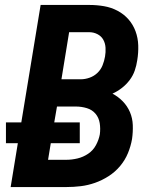

<svg xmlns="http://www.w3.org/2000/svg" viewBox="-20 -755 640 775"><path d="M23 0 52 -177H4V-261H66L144 -735H341Q371 -735 400 -730Q429 -725 454.5 -711.5Q480 -698 498.5 -677Q517 -656 527 -629Q537 -602 538 -572Q539 -542 534 -512Q531 -491 524 -470.5Q517 -450 503.5 -432Q490 -414 472 -400Q454 -386 434 -377Q457 -365 475.5 -346Q494 -327 504.5 -302.5Q515 -278 516 -250Q517 -222 513 -194Q508 -165 496.5 -137Q485 -109 465 -85Q445 -61 418.5 -44Q392 -27 363.5 -17Q335 -7 306 -3.5Q277 0 248 0ZM228 -435H306Q324 -435 342 -441.5Q360 -448 373.5 -461Q387 -474 394 -491.5Q401 -509 404 -527Q407 -544 406 -562Q405 -580 397 -594.5Q389 -609 373.5 -617Q358 -625 341 -625H259ZM174 -110H248Q270 -110 293 -115.5Q316 -121 336 -134.5Q356 -148 367.5 -169.5Q379 -191 383 -213Q386 -236 382.5 -258Q379 -280 365.5 -296Q352 -312 330.5 -318.5Q309 -325 286 -325H210L199 -261H302V-177H185Z"/></svg>

Font: Iosevka SS04 XBd Ex
Style: Italic
Weight: 800
Width: 7
Italic angle: -9°
Monospace: yes
Designer: Belleve Invis
Foundry: Belleve Invis
Version: Version 19.0.0; ttfautohint (v1.8.4)